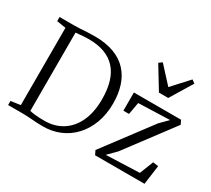

<svg xmlns="http://www.w3.org/2000/svg" viewBox="-155 -1112 1541 1399"><g transform="rotate(30 615.0 -413.0)"><path d="M320.5 8Q301 8 279.5 6.8Q258 5.5 236.2 3.8Q214.5 2 194 1Q173.5 0 155 0H32.5V-34.5L113 -46V-696L36.5 -708.5V-743H154Q181.5 -743 210.5 -744.8Q239.5 -746.5 269 -748.2Q298.5 -750 328 -750Q424 -750 492.8 -724Q561.5 -698 605 -650.2Q648.5 -602.5 669.2 -537.2Q690 -472 690 -393.5Q690 -302 662.5 -227.5Q635 -153 585.5 -99.8Q536 -46.5 468.5 -18.5Q401 9.5 320.5 8ZM321.5 -33Q406.5 -33.5 470.2 -74.8Q534 -116 569.2 -192.8Q604.5 -269.5 604.5 -378Q604.5 -461.5 585.5 -523.8Q566.5 -586 528.5 -627.2Q490.5 -668.5 434.2 -689.2Q378 -710 303 -710Q280.5 -710 259.5 -708.5Q238.5 -707 221.5 -705.2Q204.5 -703.5 194 -703V-44Q213.5 -39.5 235.2 -37Q257 -34.5 279 -33.5Q301 -32.5 321.5 -33ZM1109.5 -495.5 846 -486.5 828 -384.5H780.5V-537.5H1177.5L1193.5 -504L897.5 -109.5L830 -41.5L1111 -52L1156.5 -167L1202 -161L1180 0H764.5L747.5 -34.5L1045.5 -431ZM939 -628 826 -813.5 853 -833.5 978 -697 1103 -833.5 1130 -813.5 1017 -628Z"/></g></svg>

Font: Merriweather 60pt Light
Style: Regular
Weight: 300
Version: Version 2.100